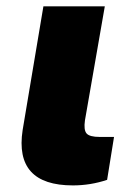

<svg xmlns="http://www.w3.org/2000/svg" viewBox="-20 -565 399 591"><path d="M113.6 -545.5H302.6L241.5 -194.6Q237.2 -165.1 246.4 -154.3Q255.7 -143.5 286.9 -143.5H331L309.7 -11.4Q258.5 5.7 204.5 5.7Q23.4 5.7 49.7 -164.8Z"/></svg>

Font: Karasuma Gothic
Style: Italic
Weight: 900
Italic angle: -9.39999°
Designer: Rasmus Andersson / Ryoko Nishizuka
Foundry: Genbu
Version: Version 1.00